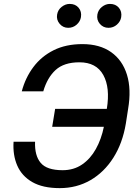

<svg xmlns="http://www.w3.org/2000/svg" viewBox="-20 -966 721 996"><path d="M50.4 -230.8H161.9Q159.1 -159.1 191.1 -121.1Q223 -83.1 304.7 -83.1Q362.6 -83.1 405.7 -112.6Q448.9 -142 477.3 -193Q505.7 -244 518.8 -308.2H250.7L266 -401.3H534.1Q552.2 -511.4 515.8 -577.1Q479.4 -642.8 392 -642.8Q312.1 -642.8 268.6 -603Q225.1 -563.2 204.5 -492.2H93Q111.5 -562.5 152.9 -617.9Q194.2 -673.3 258 -705.3Q321.7 -737.2 407.3 -737.2Q497.5 -737.2 556.5 -695.5Q615.4 -653.8 638.7 -578.1Q661.9 -502.5 644.5 -400.6L632.8 -324.9Q615.8 -223 568 -147.7Q520.2 -72.4 448.9 -31.2Q377.5 9.9 289.8 9.9Q202.1 9.9 147.5 -21.5Q93 -52.9 69.4 -107.4Q45.8 -161.9 50.4 -230.8ZM542.6 -821.7Q515.6 -821.7 498 -842.2Q480.5 -862.6 485.1 -890.6Q489.3 -914.8 508.7 -930.2Q528.1 -945.7 550.4 -945.7Q579.9 -945.7 596.6 -925.8Q613.3 -905.9 608.7 -877.1Q605.1 -854.8 586.5 -838.2Q567.8 -821.7 542.6 -821.7ZM333.8 -821.7Q306.8 -821.7 289.2 -842.7Q271.7 -863.6 276.3 -890.6Q280.2 -914.8 299.7 -930.2Q319.2 -945.7 341.6 -945.7Q371.1 -945.7 387.8 -925.8Q404.5 -905.9 399.9 -877.1Q396.3 -854.8 377.7 -838.2Q359 -821.7 333.8 -821.7Z"/></svg>

Font: Inter UI Medium
Style: Italic
Weight: 500
Italic angle: 9.39999°
Designer: Rasmus Andersson
Foundry: rsms
Version: 3.2;8d6f07862